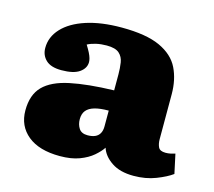

<svg xmlns="http://www.w3.org/2000/svg" viewBox="-85 -644 846 760"><g transform="rotate(15 338.0 -263.5)"><path d="M219 14Q134 14 87.5 -24Q41 -62 41 -126Q41 -190 75.5 -225Q110 -260 181 -275Q252 -290 360 -293V-358Q360 -384 356.5 -406.5Q353 -429 337.5 -443Q322 -457 286 -457Q263 -457 243 -452.5Q223 -448 208 -440Q218 -424 224 -412Q230 -400 232.5 -391Q235 -382 235 -375Q235 -350 211 -333Q187 -316 137 -316Q94 -316 73.5 -335.5Q53 -355 53 -385Q53 -430 86 -465.5Q119 -501 180 -521Q241 -541 325 -541Q426 -541 482.5 -515Q539 -489 561.5 -443Q584 -397 584 -337V-153Q584 -134 590.5 -120.5Q597 -107 620 -107Q631 -107 640 -109Q649 -111 659 -114L676 -35Q653 -18 612 -2Q571 14 521 14Q465 14 430.5 -9.5Q396 -33 386 -65Q375 -48 353.5 -29.5Q332 -11 299 1.5Q266 14 219 14ZM304 -94Q322 -94 334.5 -99.5Q347 -105 353.5 -116.5Q360 -128 360 -145V-210Q325 -210 302.5 -203.5Q280 -197 269 -183.5Q258 -170 258 -148Q258 -126 268.5 -110Q279 -94 304 -94Z"/></g></svg>

Font: Literata Variable Black
Style: Regular
Weight: 900
Designer: Latin by Veronika Burian and Jose Scaglione. Greek by Irene Vlachou. Cyrillic by Vera Evstafieva.
Foundry: TypeTogether
Version: Version 3.021